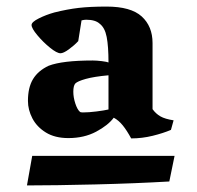

<svg xmlns="http://www.w3.org/2000/svg" viewBox="-20 -713 599 584"><path d="M65 -406Q65 -447 80.5 -472.5Q96 -498 128 -513Q170 -529 262 -529Q274 -529 290 -527Q306 -525 310 -523Q310 -572 304.5 -600.5Q299 -629 283 -641Q270 -653 242 -653Q236 -653 228 -651L218 -588Q206 -575 189.5 -563Q173 -551 164 -551Q153 -551 132 -568Q111 -585 93.5 -606Q76 -627 76 -637Q76 -646 98 -657Q120 -668 145 -675Q185 -685 219.5 -689Q254 -693 304 -693Q378 -693 411 -663Q444 -633 444 -582V-381Q454 -367 468 -359Q482 -351 508 -347L500 -318Q477 -308 444.5 -300Q412 -292 379 -292Q366 -316 353.5 -331.5Q341 -347 326 -355Q309 -332 272.5 -312.5Q236 -293 188 -293Q147 -293 119.5 -310Q92 -327 78.5 -353Q65 -379 65 -406ZM232 -371Q250 -371 273.5 -374Q297 -377 310 -380V-484Q266 -480 241 -473Q216 -466 209 -459Q203 -452 203 -434Q203 -417 209 -398.5Q215 -380 223 -373Q225 -371 232 -371ZM511 -239 495 -161Q392 -155 269 -152Q146 -149 62 -149L78 -239Z"/></svg>

Font: Sumana
Style: Bold
Weight: 700
Designer: Cyreal, Alexei Vanyashin (Devanagari), Olga Karpushina (Latin)
Foundry: Cyreal
Version: Version 1.015;PS 001.015;hotconv 1.0.70;makeotf.lib2.5.58329